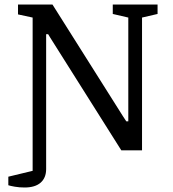

<svg xmlns="http://www.w3.org/2000/svg" viewBox="-20 -668 767 853"><path d="M89 165Q66 165 46 161.5Q26 158 17 155V117L125 91V-590L60 -604V-648H213L526 -152L541 -129H550V-590L481 -606V-648H680V-606L611 -590V0H519L203 -501L194 -516H185V83Q185 122 160.5 143.5Q136 165 89 165Z"/></svg>

Font: Faustina
Style: Regular
Weight: 400
Designer: Alfonso Garcia
Foundry: http://www.omnibus-type.com
Version: Version 1.200